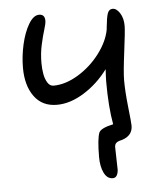

<svg xmlns="http://www.w3.org/2000/svg" viewBox="-49 -542 613 726"><g transform="rotate(-5 258.0 -179.0)"><path d="M164.1 -153.8Q108.4 -153.8 78.1 -195.3Q47.9 -236.8 47.9 -304.2Q47.9 -347.7 57.9 -392.3Q67.9 -437 86.2 -468Q104.5 -499 126 -499Q147.9 -499 147.9 -474.1Q147.9 -463.9 140.9 -441.4Q133.8 -418.9 126.5 -386Q119.1 -353 119.1 -316.9Q119.1 -293.9 122.6 -274.7Q126 -255.4 134.8 -241.2Q143.6 -227.1 157.2 -227.1Q202.6 -227.1 251 -256.3Q299.3 -285.6 333.5 -330.8Q367.7 -376 376 -420.9Q376 -422.9 376.5 -426.3Q377 -429.7 377 -431.2Q380.4 -466.3 385.7 -481.7Q391.1 -497.1 404.8 -497.1Q419.9 -497.1 432.4 -477.5Q444.8 -458 444.8 -429.2Q444.8 -409.2 434.8 -332Q424.8 -254.9 424.8 -224.1Q424.8 -181.2 431.4 -121.6Q438 -62 438 -50.8Q438 -12.7 397 0Q380.4 3.4 374.8 9.3Q369.1 15.1 369.1 24.9Q369.1 39.6 370.1 69.1Q371.1 98.6 371.1 108.9Q371.1 121.6 366 131.3Q360.8 141.1 350.1 141.1Q328.6 141.1 316.9 116.9Q305.2 92.8 305.2 57.1Q305.2 -12.2 314.9 -36.1Q323.2 -52.2 369.1 -62Q356.9 -128.4 356.9 -224.1Q356.9 -237.8 358.9 -272Q320.3 -219.7 267.6 -186.8Q214.8 -153.8 164.1 -153.8Z"/></g></svg>

Font: Shantell Sans Normal
Style: Regular
Weight: 300
Designer: Stephen Nixon, Anya Danilova, Shantell Martin
Foundry: Arrow Type
Version: Version 1.006;[559af2be0]